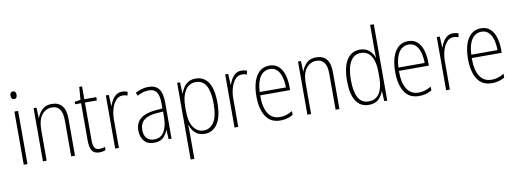

<svg xmlns="http://www.w3.org/2000/svg" viewBox="-72 -1204 5076 1882"><g transform="rotate(-10 2466.0 -263.0)"><path d="M99 -726Q115 -726 122 -715Q129 -704 129 -689Q129 -671 121 -660.5Q113 -650 98 -650Q83 -650 75.5 -661Q68 -672 68 -688Q68 -704 75 -715Q82 -726 99 -726ZM116 -529V0H79V-529Z M452 -539Q518 -539 553.5 -497Q589 -455 589 -365V0H551V-356Q551 -435 524 -470Q497 -505 448 -505Q386 -505 346.5 -455Q307 -405 307 -302V0H270V-529H299L303 -425H305Q320 -469 354.5 -504Q389 -539 452 -539Z M838 -24Q854 -24 868.5 -27Q883 -30 893 -35V-2Q881 3 866 6.5Q851 10 832 10Q779 10 758 -24Q737 -58 737 -124V-496H678V-520L737 -530L747 -657H775V-529H894V-496H775V-124Q775 -74 788 -49Q801 -24 838 -24Z M1151 -538Q1165 -538 1179 -535.5Q1193 -533 1206 -527L1198 -491Q1188 -495 1176 -497.5Q1164 -500 1150 -500Q1110 -500 1082.5 -468.5Q1055 -437 1040.5 -387.5Q1026 -338 1026 -283V0H989V-529H1019L1024 -420H1027Q1036 -448 1052 -475Q1068 -502 1092.5 -520Q1117 -538 1151 -538Z M1413 -539Q1484 -539 1517 -496Q1550 -453 1550 -357V0H1521L1516 -92H1514Q1499 -51 1468 -20.5Q1437 10 1375 10Q1308 10 1275.5 -32Q1243 -74 1243 -133Q1243 -212 1294.5 -252.5Q1346 -293 1440 -301L1513 -307V-353Q1513 -437 1488.5 -471Q1464 -505 1411 -505Q1385 -505 1357 -497.5Q1329 -490 1297 -472L1283 -503Q1313 -520 1346 -529.5Q1379 -539 1413 -539ZM1443 -271Q1363 -264 1322.5 -230.5Q1282 -197 1282 -133Q1282 -80 1308 -51Q1334 -22 1381 -22Q1450 -22 1481.5 -76Q1513 -130 1514 -218V-276Z M1883 -539Q1966 -539 2010 -472Q2054 -405 2054 -270Q2054 -129 2007 -59.5Q1960 10 1880 10Q1839 10 1810.5 -6Q1782 -22 1764 -47.5Q1746 -73 1737 -102H1734Q1735 -85 1735.5 -62.5Q1736 -40 1736 -16V234H1699V-529H1728L1732 -416H1734Q1745 -449 1763.5 -477Q1782 -505 1811 -522Q1840 -539 1883 -539ZM1879 -505Q1810 -505 1773 -444.5Q1736 -384 1736 -284V-239Q1736 -137 1774 -80.5Q1812 -24 1876 -24Q1938 -24 1977 -81.5Q2016 -139 2016 -269Q2016 -384 1982.5 -444.5Q1949 -505 1879 -505Z M2339 -538Q2353 -538 2367 -535.5Q2381 -533 2394 -527L2386 -491Q2376 -495 2364 -497.5Q2352 -500 2338 -500Q2298 -500 2270.5 -468.5Q2243 -437 2228.5 -387.5Q2214 -338 2214 -283V0H2177V-529H2207L2212 -420H2215Q2224 -448 2240 -475Q2256 -502 2280.5 -520Q2305 -538 2339 -538Z M2617 -539Q2674 -539 2709.5 -506Q2745 -473 2761 -418.5Q2777 -364 2777 -300V-267H2479Q2478 -149 2517.5 -86.5Q2557 -24 2635 -24Q2697 -24 2759 -61V-23Q2731 -7 2700.5 1.5Q2670 10 2633 10Q2534 10 2487.5 -64.5Q2441 -139 2441 -263Q2441 -345 2460.5 -407Q2480 -469 2519 -504Q2558 -539 2617 -539ZM2617 -505Q2558 -505 2521.5 -454Q2485 -403 2480 -300H2741Q2741 -357 2728 -403.5Q2715 -450 2687.5 -477.5Q2660 -505 2617 -505Z M3084 -539Q3150 -539 3185.5 -497Q3221 -455 3221 -365V0H3183V-356Q3183 -435 3156 -470Q3129 -505 3080 -505Q3018 -505 2978.5 -455Q2939 -405 2939 -302V0H2902V-529H2931L2935 -425H2937Q2952 -469 2986.5 -504Q3021 -539 3084 -539Z M3514 10Q3429 10 3385.5 -58.5Q3342 -127 3342 -258Q3342 -395 3388 -467Q3434 -539 3518 -539Q3576 -539 3611.5 -506.5Q3647 -474 3660 -433H3662Q3661 -456 3660.5 -476.5Q3660 -497 3660 -517V-760H3697V0H3667L3662 -100H3660Q3646 -58 3611.5 -24Q3577 10 3514 10ZM3519 -24Q3590 -24 3625 -80.5Q3660 -137 3660 -236V-294Q3660 -393 3625 -449Q3590 -505 3522 -505Q3453 -505 3417 -442Q3381 -379 3381 -258Q3381 -145 3414 -84.5Q3447 -24 3519 -24Z M3998 -539Q4055 -539 4090.5 -506Q4126 -473 4142 -418.5Q4158 -364 4158 -300V-267H3860Q3859 -149 3898.5 -86.5Q3938 -24 4016 -24Q4078 -24 4140 -61V-23Q4112 -7 4081.5 1.5Q4051 10 4014 10Q3915 10 3868.5 -64.5Q3822 -139 3822 -263Q3822 -345 3841.5 -407Q3861 -469 3900 -504Q3939 -539 3998 -539ZM3998 -505Q3939 -505 3902.5 -454Q3866 -403 3861 -300H4122Q4122 -357 4109 -403.5Q4096 -450 4068.5 -477.5Q4041 -505 3998 -505Z M4445 -538Q4459 -538 4473 -535.5Q4487 -533 4500 -527L4492 -491Q4482 -495 4470 -497.5Q4458 -500 4444 -500Q4404 -500 4376.5 -468.5Q4349 -437 4334.5 -387.5Q4320 -338 4320 -283V0H4283V-529H4313L4318 -420H4321Q4330 -448 4346 -475Q4362 -502 4386.5 -520Q4411 -538 4445 -538Z M4723 -539Q4780 -539 4815.5 -506Q4851 -473 4867 -418.5Q4883 -364 4883 -300V-267H4585Q4584 -149 4623.5 -86.5Q4663 -24 4741 -24Q4803 -24 4865 -61V-23Q4837 -7 4806.5 1.5Q4776 10 4739 10Q4640 10 4593.5 -64.5Q4547 -139 4547 -263Q4547 -345 4566.5 -407Q4586 -469 4625 -504Q4664 -539 4723 -539ZM4723 -505Q4664 -505 4627.5 -454Q4591 -403 4586 -300H4847Q4847 -357 4834 -403.5Q4821 -450 4793.5 -477.5Q4766 -505 4723 -505Z"/></g></svg>

Font: Noto Sans Khmer Condensed ExtraLight
Style: Regular
Weight: 200
Width: 3
Designer: Danh Hong and the Monotype Design Team
Foundry: Monotype Imaging Inc.
Version: Version 2.004; ttfautohint (v1.8.4.7-5d5b)